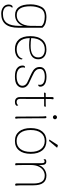

<svg xmlns="http://www.w3.org/2000/svg" viewBox="1086 -1828 982 3195"><g transform="rotate(90 1577.5 -231.0)"><path d="M56 116Q56 87 67 69Q78 51 92 51Q105 51 111 60Q85 75 85 113Q85 164 120.5 188Q156 212 210 212Q316 212 363.5 146Q411 80 411 -62V-125Q391 -62 343 -26Q295 10 229 10Q143 10 98 -53.5Q53 -117 53 -247Q53 -351 96 -431.5Q139 -512 266 -512Q315 -512 363 -498Q411 -484 442 -446V-46Q442 240 208 240Q143 240 99.5 207.5Q56 175 56 116ZM411 -247 412 -433Q392 -458 350.5 -471Q309 -484 257 -484Q156 -484 120.5 -411.5Q85 -339 85 -245Q85 -18 231 -18Q297 -18 337 -55Q377 -92 394 -144.5Q411 -197 411 -247Z M970 -95Q970 -87 964 -72Q946 -31 901 -9.5Q856 12 797 12Q695 12 638.5 -53Q582 -118 582 -243Q582 -369 639.5 -440.5Q697 -512 805 -512Q880 -512 923.5 -476Q967 -440 967 -375Q967 -300 906.5 -262Q846 -224 730 -224Q678 -224 614 -234Q617 -119 669 -68Q721 -17 800 -17Q857 -17 900 -41.5Q943 -66 956 -115Q970 -110 970 -95ZM614 -259Q677 -249 742 -249Q837 -249 886.5 -280.5Q936 -312 936 -375Q936 -433 897.5 -459Q859 -485 803 -485Q719 -485 668 -428Q617 -371 614 -259Z M1071 -114Q1071 -138 1080 -148Q1089 -158 1108 -156Q1102 -141 1102 -124Q1102 -70 1142 -43Q1182 -16 1250 -16Q1321 -16 1364.5 -41Q1408 -66 1408 -111Q1408 -140 1393 -159.5Q1378 -179 1355.5 -191.5Q1333 -204 1292 -222Q1277 -228 1247 -242Q1238 -246 1190 -269.5Q1142 -293 1118.5 -325Q1095 -357 1095 -400Q1095 -458 1140.5 -485.5Q1186 -513 1257 -513Q1338 -513 1380.5 -485.5Q1423 -458 1423 -410Q1423 -387 1410 -379Q1406 -376 1399 -376Q1395 -376 1387 -378Q1392 -389 1392 -404Q1392 -445 1356.5 -465Q1321 -485 1255 -485Q1199 -485 1163 -465.5Q1127 -446 1127 -403Q1127 -368 1145 -344.5Q1163 -321 1187 -307Q1211 -293 1263 -269L1298 -253Q1346 -232 1374 -216.5Q1402 -201 1421 -175.5Q1440 -150 1440 -113Q1440 -62 1397.5 -25Q1355 12 1253 12Q1159 12 1115 -23.5Q1071 -59 1071 -114Z M1756 -502 1755 -488Q1753 -474 1744 -474H1627V-428L1626 -71Q1626 -46 1639 -31Q1652 -16 1677 -16Q1695 -16 1710 -23.5Q1725 -31 1731 -43Q1740 -33 1740 -22Q1740 -6 1721 3Q1702 12 1676 12Q1639 12 1617.5 -9.5Q1596 -31 1596 -71V-474H1582Q1548 -474 1522 -472L1523 -486Q1525 -500 1534 -500H1596V-610Q1596 -632 1615 -632Q1625 -632 1633 -624Q1627 -610 1627 -500H1704Q1736 -500 1756 -502Z M1897 -654Q1897 -668 1907.5 -678Q1918 -688 1931 -688Q1945 -688 1955 -678Q1965 -668 1965 -654Q1965 -641 1955 -630.5Q1945 -620 1931 -620Q1918 -620 1907.5 -630.5Q1897 -641 1897 -654ZM1956 0Q1948 8 1938 8Q1921 8 1921 -14L1919 -417Q1919 -480 1913 -504Q1921 -512 1931 -512Q1948 -512 1948 -490L1950 -87Q1950 -24 1956 0Z M2112 -250Q2112 -374 2168.5 -443Q2225 -512 2326 -512Q2427 -512 2483.5 -443Q2540 -374 2540 -250Q2540 -126 2483.5 -57Q2427 12 2326 12Q2225 12 2168.5 -57Q2112 -126 2112 -250ZM2508 -250Q2508 -360 2460 -422Q2412 -484 2326 -484Q2240 -484 2192 -422Q2144 -360 2144 -250Q2144 -140 2192 -78Q2240 -16 2326 -16Q2412 -16 2460 -78Q2508 -140 2508 -250ZM2328 -557H2322Q2305 -557 2303 -562L2394 -702Q2421 -701 2439 -689Z M3071 0Q3063 8 3053 8Q3034 8 3034 -14V-298Q3033 -393 3001.5 -438.5Q2970 -484 2900 -484Q2861 -484 2821 -461.5Q2781 -439 2753.5 -386Q2726 -333 2726 -247Q2726 -97 2727 -57Q2728 -17 2732 0Q2724 8 2714 8Q2696 8 2696 -14V-432Q2695 -460 2688.5 -471Q2682 -482 2666 -482Q2647 -482 2639 -464Q2629 -475 2629 -486Q2629 -497 2640 -503.5Q2651 -510 2669 -510Q2699 -510 2712.5 -490.5Q2726 -471 2726 -431V-383Q2747 -443 2796 -477.5Q2845 -512 2903 -512Q3064 -512 3064 -297V-87Q3066 -21 3071 0Z"/></g></svg>

Font: Arima Madurai Thin
Style: Regular
Weight: 250
Designer: Joana Correia and Natanael Gama
Foundry: NDISCOVER
Version: Version 1.020; ttfautohint (v1.5) -l 7 -r 28 -G 50 -x 13 -D 